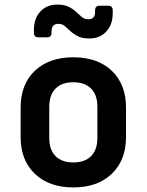

<svg xmlns="http://www.w3.org/2000/svg" viewBox="-20 -809 640 838"><path d="M300 9Q194 9 132 -50.5Q70 -110 70 -211V-339Q70 -441 132 -500Q194 -559 300 -559Q406 -559 468 -500Q530 -441 530 -339V-211Q530 -110 468 -50.5Q406 9 300 9ZM300 -100Q350 -100 377.5 -127.5Q405 -155 405 -207V-343Q405 -395 377.5 -422.5Q350 -450 300 -450Q250 -450 222.5 -422.5Q195 -395 195 -343V-207Q195 -155 222.5 -127.5Q250 -100 300 -100ZM370 -641Q339 -641 319.5 -651Q300 -661 287 -673.5Q274 -686 262.5 -695.5Q251 -705 235 -705Q205 -705 205 -672V-666Q205 -646 185 -646H148Q128 -646 128 -666V-679Q128 -728 156 -758.5Q184 -789 230 -789Q261 -789 280.5 -779Q300 -769 313 -756.5Q326 -744 337.5 -734.5Q349 -725 365 -725Q395 -725 395 -756V-764Q395 -784 415 -784H452Q472 -784 472 -764V-751Q472 -702 444 -671.5Q416 -641 370 -641Z"/></svg>

Font: Pitagon Sans Mono
Style: Bold
Weight: 700
Monospace: yes
Designer: Travis Tran
Foundry: Pitagon
Version: Version 1.001; ttfautohint (v1.8.4.7-5d5b);gftools[0.9.26]